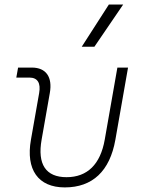

<svg xmlns="http://www.w3.org/2000/svg" viewBox="-20 -815 626 845"><path d="M265.1 9.8C387.2 9.8 463.4 -62 487.8 -200.2L543.5 -517.6H496.6L440.9 -200.2C421.9 -91.8 364.3 -35.2 272.9 -35.2C181.6 -35.2 144 -91.8 163.1 -200.2L199.2 -405.3C211.9 -476.1 182.6 -517.6 120.1 -517.6H59.6L51.8 -473.6H109.4C145 -473.6 160.2 -450.2 152.3 -405.3L116.2 -200.2C92.8 -68.4 147.9 9.8 265.1 9.8ZM339.8 -609.4H395.5L522 -794.9H459Z"/></svg>

Font: Cascadia Code PL ExtraLight
Style: Italic
Weight: 200
Italic angle: -10°
Monospace: yes
Designer: Aaron Bell
Foundry: Saja Typeworks
Version: Version 2404.023